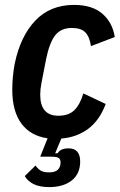

<svg xmlns="http://www.w3.org/2000/svg" viewBox="-20 -554 488 783"><path d="M282 -534Q356 -534 397.5 -498Q439 -462 448 -403L351 -366Q345 -405 327.5 -422.5Q310 -440 273 -440Q229 -440 205.5 -410.5Q182 -381 168 -313L149 -215Q144 -190 144 -168Q144 -82 218 -82Q260 -82 283 -104.5Q306 -127 320 -173L411 -130Q386 -63 339.5 -28.5Q293 6 230 11L205 71H215Q227 51 259 51Q284 51 295.5 65Q307 79 307 104Q307 155 272.5 182Q238 209 181 209Q141 209 116.5 196.5Q92 184 81 164L125 121Q132 132 144 140.5Q156 149 180 149Q205 149 216 138Q227 127 227 109Q227 95 219 90Q211 85 188 85H144L174 10Q104 0 67 -50.5Q30 -101 30 -188Q30 -212 32.5 -240Q35 -268 40 -294Q63 -406 124 -470Q185 -534 282 -534Z"/></svg>

Font: IBM Plex Sans Cond SmBld
Style: Italic
Weight: 600
Width: 3
Italic angle: -11°
Designer: Mike Abbink, Paul van der Laan, Pieter van Rosmalen
Foundry: Bold Monday
Version: Version 1.3